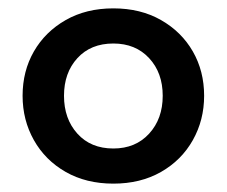

<svg xmlns="http://www.w3.org/2000/svg" viewBox="-20 -429 542 459"><path d="M251 10Q186 10 137 -18Q88 -46 61 -94Q34 -142 34 -200Q34 -259 61 -306Q88 -353 137 -381Q186 -409 251 -409Q316 -409 365 -381Q414 -353 441 -306Q468 -259 468 -200Q468 -142 441 -94Q414 -46 365 -18Q316 10 251 10ZM251 -74Q304 -74 336.5 -109.5Q369 -145 369 -200Q369 -255 336.5 -290Q304 -325 251 -325Q197 -325 165 -290Q133 -255 133 -200Q133 -145 165 -109.5Q197 -74 251 -74Z"/></svg>

Font: Rokkitt SemiBold
Style: Regular
Weight: 600
Designer: Vernon Adams
Foundry: Vernon Adams
Version: Version 3.103